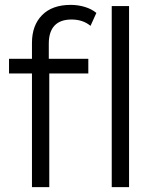

<svg xmlns="http://www.w3.org/2000/svg" viewBox="-20 -767 648 787"><path d="M180 -588V-526H342V-466H182V0H111V-466H17V-526H111V-591Q111 -663 152.5 -705Q194 -747 270 -747Q300 -747 328 -738.5Q356 -730 375 -714L351 -661Q320 -687 273 -687Q227 -687 203.5 -662Q180 -637 180 -588ZM438 -742H509V0H438Z"/></svg>

Font: APTA Sans Regular
Style: Regular
Weight: 400
Version: Version 7.200